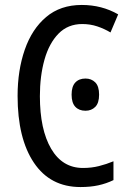

<svg xmlns="http://www.w3.org/2000/svg" viewBox="-20 -745 522 775"><path d="M312 -648Q254 -648 216 -609Q178 -570 159.5 -504Q141 -438 141 -357Q141 -222 186.5 -144.5Q232 -67 315 -67Q349 -67 379 -74.5Q409 -82 438 -94V-18Q409 -4 377 3Q345 10 305 10Q183 10 117 -88Q51 -186 51 -358Q51 -461 80 -544.5Q109 -628 166.5 -676.5Q224 -725 310 -725Q391 -725 457 -687L426 -614Q401 -629 372.5 -638.5Q344 -648 312 -648ZM269 -363Q269 -396 284 -412Q299 -428 325 -428Q349 -428 364.5 -412.5Q380 -397 380 -363Q380 -329 364.5 -313.5Q349 -298 325 -298Q299 -298 284 -314Q269 -330 269 -363Z"/></svg>

Font: Avrile Sans Condensed
Style: Regular
Weight: 400
Width: 3
Designer: Monotype Design Team
Foundry: Monotype Imaging Inc.
Version: Version 2.001;September 10, 2019;FontCreator 11.5.0.2425 64-